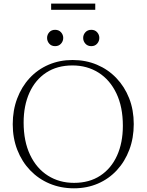

<svg xmlns="http://www.w3.org/2000/svg" viewBox="-20 -1010 794 1040"><path d="M373 -685Q444.5 -685 505 -659.5Q565.5 -634 610.2 -587.2Q655 -540.5 679.8 -477.2Q704.5 -414 704.5 -338Q704.5 -262.5 680.5 -198.8Q656.5 -135 613 -88Q569.5 -41 510.2 -15.5Q451 10 380.5 10Q309 10 248.5 -15.5Q188 -41 143.2 -87.8Q98.5 -134.5 73.8 -198Q49 -261.5 49 -337Q49 -412.5 73 -476.2Q97 -540 140.5 -587Q184 -634 243.5 -659.5Q303 -685 373 -685ZM381 -19.5Q464 -19.5 523.2 -58.5Q582.5 -97.5 614 -167.2Q645.5 -237 645.5 -328.5Q645.5 -431 610.5 -504.2Q575.5 -577.5 513.8 -616.5Q452 -655.5 372.5 -655.5Q289.5 -655.5 230.2 -616.5Q171 -577.5 139.5 -507.8Q108 -438 108 -346.5Q108 -244.5 143 -171Q178 -97.5 239.8 -58.5Q301.5 -19.5 381 -19.5ZM278.5 -760Q258.5 -760 246.8 -773.5Q235 -787 235 -804.5Q235 -822 246.8 -835.2Q258.5 -848.5 278.5 -848.5Q298.5 -848.5 310.5 -835.2Q322.5 -822 322.5 -804.5Q322.5 -787 310.5 -773.5Q298.5 -760 278.5 -760ZM474.5 -760Q454.5 -760 442.5 -773.5Q430.5 -787 430.5 -804.5Q430.5 -822 442.5 -835.2Q454.5 -848.5 474.5 -848.5Q494.5 -848.5 506.2 -835.2Q518 -822 518 -804.5Q518 -787 506.2 -773.5Q494.5 -760 474.5 -760ZM257 -957V-990.5H496V-957Z"/></svg>

Font: Newsreader 24pt Light
Style: Regular
Weight: 300
Designer: Hugues Gentile
Foundry: Production Type
Version: Version 1.003